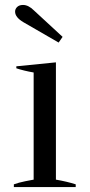

<svg xmlns="http://www.w3.org/2000/svg" viewBox="-20 -756 363 776"><path d="M75 -666Q41 -686 41 -709Q41 -720 49.5 -728Q58 -736 73 -736Q95 -736 117 -714L233 -607L217 -584ZM36 -11Q55 -18 82 -23.5Q109 -29 116 -30V-463Q76 -470 46 -480V-488L206 -504V-30Q252 -22 286 -11V0H36Z"/></svg>

Font: Trirong
Style: Regular
Weight: 400
Designer: Katatrad Team
Foundry: CadsonDemak
Version: Version 1.001